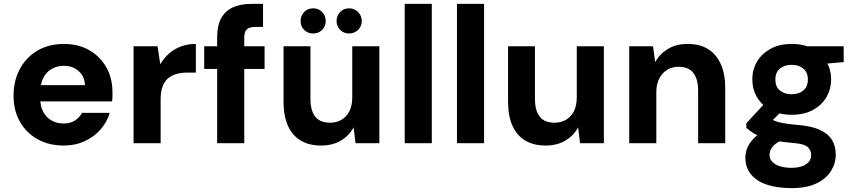

<svg xmlns="http://www.w3.org/2000/svg" viewBox="-20 -740 4426 992"><path d="M310 12Q233 12 174.5 -20.5Q116 -53 83 -111Q50 -169 50 -245Q50 -323 82.5 -383.5Q115 -444 173.5 -478.5Q232 -513 310 -513Q385 -513 441.5 -480.5Q498 -448 529.5 -392Q561 -336 561 -264Q561 -254 561 -241.5Q561 -229 559 -216H149V-300H419Q417 -345 386.5 -372.5Q356 -400 310 -400Q276 -400 248 -384.5Q220 -369 204 -338Q188 -307 188 -260V-230Q188 -192 203 -163Q218 -134 245.5 -118Q273 -102 308 -102Q344 -102 367.5 -117.5Q391 -133 404 -157H547Q533 -109 499.5 -71Q466 -33 417.5 -10.5Q369 12 310 12Z M670 0V-501H794L808 -408Q827 -440 853.5 -463.5Q880 -487 915 -500Q950 -513 992 -513V-365H948Q918 -365 892.5 -358Q867 -351 848.5 -335.5Q830 -320 820 -293Q810 -266 810 -226V0Z M1102 0V-546Q1102 -610 1124 -648Q1146 -686 1185.5 -703Q1225 -720 1279 -720H1339V-601H1301Q1269 -601 1255.5 -588.5Q1242 -576 1242 -546V0ZM1035 -384V-501H1347V-384Z M1639 12Q1577 12 1533.5 -14Q1490 -40 1467.5 -90.5Q1445 -141 1445 -215V-501H1584V-228Q1584 -169 1608.5 -137.5Q1633 -106 1686 -106Q1719 -106 1745 -121.5Q1771 -137 1785.5 -166Q1800 -195 1800 -237V-501H1940V0H1817L1807 -82Q1784 -39 1741 -13.5Q1698 12 1639 12ZM1598 -567Q1570 -567 1551.5 -585.5Q1533 -604 1533 -631Q1533 -659 1551.5 -678Q1570 -697 1598 -697Q1626 -697 1644.5 -678Q1663 -659 1663 -631Q1663 -604 1644.5 -585.5Q1626 -567 1598 -567ZM1784 -567Q1756 -567 1737.5 -585.5Q1719 -604 1719 -631Q1719 -659 1737.5 -678Q1756 -697 1784 -697Q1811 -697 1830 -678Q1849 -659 1849 -631Q1849 -604 1830 -585.5Q1811 -567 1784 -567Z M2071 0V-720H2211V0Z M2341 0V-720H2481V0Z M2799 12Q2737 12 2693.5 -14Q2650 -40 2627.5 -90.5Q2605 -141 2605 -215V-501H2744V-228Q2744 -169 2768.5 -137.5Q2793 -106 2846 -106Q2879 -106 2905 -121.5Q2931 -137 2945.5 -166Q2960 -195 2960 -237V-501H3100V0H2977L2967 -82Q2944 -39 2901 -13.5Q2858 12 2799 12Z M3231 0V-501H3354L3365 -419Q3388 -461 3430.5 -487Q3473 -513 3533 -513Q3595 -513 3638 -486.5Q3681 -460 3704 -409Q3727 -358 3727 -285V0H3587V-272Q3587 -331 3562.5 -363Q3538 -395 3485 -395Q3452 -395 3426.5 -379Q3401 -363 3386 -334Q3371 -305 3371 -263V0Z M4070 232Q3997 232 3943.5 214.5Q3890 197 3860.5 161.5Q3831 126 3831 74Q3831 38 3850 6.5Q3869 -25 3904.5 -50.5Q3940 -76 3992 -94L4042 -24Q3997 -9 3976.5 12.5Q3956 34 3956 60Q3956 82 3971 97Q3986 112 4011.5 119.5Q4037 127 4069 127Q4099 127 4122 119.5Q4145 112 4158 97Q4171 82 4171 62Q4171 36 4153 19.5Q4135 3 4080 -1Q4030 -5 3990.5 -12.5Q3951 -20 3921 -30.5Q3891 -41 3870 -54Q3849 -67 3836 -80V-103L3944 -220L4042 -189L3914 -61L3956 -130Q3966 -124 3976.5 -118.5Q3987 -113 4003 -109Q4019 -105 4044 -101Q4069 -97 4108 -94Q4174 -88 4216 -69Q4258 -50 4278 -18Q4298 14 4298 59Q4298 104 4273.5 143.5Q4249 183 4198.5 207.5Q4148 232 4070 232ZM4070 -147Q4007 -147 3961.5 -171.5Q3916 -196 3891.5 -237.5Q3867 -279 3867 -330Q3867 -381 3891.5 -422Q3916 -463 3961.5 -488Q4007 -513 4070 -513Q4134 -513 4179.5 -488Q4225 -463 4249.5 -422Q4274 -381 4274 -330Q4274 -279 4249.5 -237.5Q4225 -196 4179.5 -171.5Q4134 -147 4070 -147ZM4070 -253Q4107 -253 4130.5 -272.5Q4154 -292 4154 -329Q4154 -366 4130.5 -385.5Q4107 -405 4070 -405Q4033 -405 4009.5 -385.5Q3986 -366 3986 -329Q3986 -292 4009.5 -272.5Q4033 -253 4070 -253ZM4153 -403 4131 -501H4339V-419Z"/></svg>

Font: DM Sans 18pt ExtraBold
Style: Regular
Weight: 800
Designer: Colophon Foundry, Jonny Pinhorn
Foundry: Colophon Foundry
Version: Version 4.004;gftools[0.9.30]